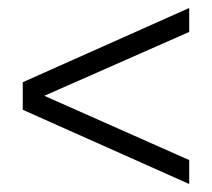

<svg xmlns="http://www.w3.org/2000/svg" viewBox="-20 -567 531 481"><path d="M454 -547V-487L91 -327L454 -166V-106L37 -292V-361Z"/></svg>

Font: Alexandria Light
Style: Regular
Weight: 300
Designer: Mohamed Gaber
Foundry: Kief Type Foundry
Version: Version 5.100